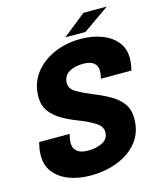

<svg xmlns="http://www.w3.org/2000/svg" viewBox="-130 -981 911 1087"><g transform="rotate(-15 325.5 -438.0)"><path d="M265 12.5Q196 12.5 140.8 -8.5Q85.5 -29.5 53.2 -69.8Q21 -110 21 -168.5Q21 -192.5 24.2 -210Q27.5 -227.5 32 -246H210.5Q202.5 -215.5 202.5 -195Q202.5 -163 223.8 -145.2Q245 -127.5 287.5 -127.5Q337 -127.5 372.8 -145.8Q408.5 -164 408.5 -205Q408.5 -238 369.5 -262.5Q330.5 -287 269.5 -310Q226.5 -326.5 186.2 -349.8Q146 -373 120 -407.5Q94 -442 94 -492.5Q94 -571.5 137.2 -629.2Q180.5 -687 252 -718.2Q323.5 -749.5 408 -749.5Q478.5 -749.5 533.5 -728.2Q588.5 -707 619.8 -667.8Q651 -628.5 651 -574Q651 -553 647.8 -533.5Q644.5 -514 641 -502H462.5Q464.5 -510 466.8 -522.5Q469 -535 469 -547.5Q469 -577 448.5 -593.5Q428 -610 386.5 -610Q335.5 -610 302.5 -589.5Q269.5 -569 269.5 -526Q269.5 -494 306.5 -472.2Q343.5 -450.5 402.5 -426.5Q455 -405.5 496.8 -381Q538.5 -356.5 562.8 -321.8Q587 -287 587 -236.5Q587 -156.5 543.5 -101Q500 -45.5 427 -16.5Q354 12.5 265 12.5ZM328.5 -780.5 463.5 -888H600.5L446.5 -780.5Z"/></g></svg>

Font: Epilogue ExtraBold
Style: Italic
Weight: 800
Italic angle: -12°
Designer: Tyler Finck
Foundry: Etcetera Type Co
Version: Version 2.111; ttfautohint (v1.8.3)